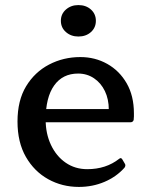

<svg xmlns="http://www.w3.org/2000/svg" viewBox="-20 -728 589 757"><path d="M291 9Q225 9 170 -21.5Q115 -52 82 -109.5Q49 -167 49 -249Q49 -332 83 -388Q117 -444 173.5 -473.5Q230 -503 297 -503Q355 -503 403 -476Q451 -449 479.5 -399.5Q508 -350 508 -281Q508 -276 508 -269Q508 -262 507 -255Q504 -246 495 -246H146V-298H433L409 -278Q409 -283 409 -287Q409 -291 409 -295Q409 -337 393.5 -369Q378 -401 350.5 -419.5Q323 -438 288 -438Q227 -438 193.5 -391Q160 -344 160 -256Q160 -201 181 -156.5Q202 -112 239 -86.5Q276 -61 324 -61Q398 -61 450 -102Q457 -108 462 -100L472 -83Q477 -76 471 -67Q439 -31 392 -11Q345 9 291 9ZM289 -584Q260 -584 240 -601.5Q220 -619 220 -646Q220 -673 240 -690.5Q260 -708 289 -708Q319 -708 338.5 -690.5Q358 -673 358 -646Q358 -619 338.5 -601.5Q319 -584 289 -584Z"/></svg>

Font: Hahmlet Medium
Style: Regular
Weight: 500
Version: Version 1.002